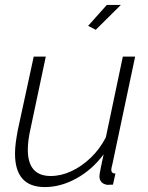

<svg xmlns="http://www.w3.org/2000/svg" viewBox="-20 -750 602 780"><path d="M162 10Q41 10 41 -126Q41 -147 44 -170Q47 -193 52 -220L117 -520H166L104 -227Q93 -179 93 -142Q93 -35 186 -35Q228 -35 270 -54.5Q312 -74 349 -109.5Q386 -145 410 -192L479 -520H529L437 -85Q435 -77 433.5 -70Q432 -63 432 -61Q432 -45 449 -45L439 0Q432 0 426.5 0.5Q421 1 417 1Q401 -1 392.5 -10Q384 -19 384 -34Q384 -38 385 -44.5Q386 -51 389.5 -69Q393 -87 401 -123Q355 -61 291 -25.5Q227 10 162 10ZM369 -629 338 -645 414 -730H471Z"/></svg>

Font: Raleway Thin Light
Style: Italic
Weight: 300
Italic angle: -12°
Version: Version 4.026